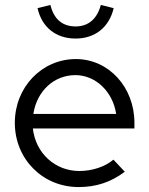

<svg xmlns="http://www.w3.org/2000/svg" viewBox="-20 -748 604 777"><path d="M286 -592C365 -592 422 -638 440 -715L388 -728C373 -671 337 -641 286 -641C233 -641 198 -670 184 -728L132 -715C149 -638 206 -592 286 -592ZM298 9C370 9 429 -11 485 -53L439 -102C405 -73 353 -56 301 -56C202 -56 124 -129 113 -228H524V-251C524 -395 420 -509 287 -509C149 -509 40 -395 40 -251C40 -104 153 9 298 9ZM115 -287C129 -379 198 -444 285 -444C368 -444 437 -376 450 -287Z"/></svg>

Font: Red Hat Display
Style: Regular
Weight: 400
Designer: Pentagram, MCKL
Foundry: Pentagram, MCKL
Version: Version 1.023